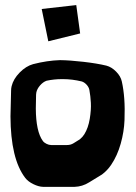

<svg xmlns="http://www.w3.org/2000/svg" viewBox="-20 -704 531 751"><path d="M168.9 -542.5 143.1 -668.9 278.3 -684.1 293.5 -573.2ZM310.1 -179.2Q325.2 -203.6 331.1 -239.3Q336.9 -274.9 335.4 -301.8Q334 -328.6 329.6 -352.1Q327.6 -362.8 319.1 -372.3Q310.5 -381.8 300.3 -385.3Q262.2 -394.5 227.1 -394.5H221.2Q191.9 -394.5 162.1 -388.2Q148.4 -383.3 136.7 -369.9Q125 -356.4 122.1 -342.3Q121.1 -337.4 121.1 -333.5V-333L120.1 -279.8Q120.6 -189.5 147.5 -152.8Q152.3 -146 161.9 -141.4Q171.4 -136.7 180.2 -136.7H181.6H240.7H242.2Q256.8 -136.7 268.1 -144L292.5 -159.2Q303.2 -168 310.1 -179.2ZM456.5 -385.3Q463.4 -354.5 466.1 -317.1Q468.8 -279.8 467 -234.1Q465.3 -188.5 452.1 -141.8Q439 -95.2 415 -59.6Q399.9 -37.1 378.9 -21.5L328.6 9.3Q302.2 25.9 271.5 26.9H148.9Q130.9 26.4 110.1 16.1Q89.4 5.9 78.6 -8.3Q21.5 -83 21 -249L23.4 -350.1Q23.4 -357.9 25.4 -366.7Q32.2 -395 56.9 -420.2Q81.5 -445.3 109.4 -453.1Q164.6 -467.3 214.8 -468.8Q253.4 -468.3 306.4 -462.2Q359.4 -456.1 396 -447.3Q416.5 -441.9 434.3 -423.8Q452.1 -405.8 456.5 -385.3Z"/></svg>

Font: Some Time Later
Style: Regular
Weight: 400
Version: Version 003.300